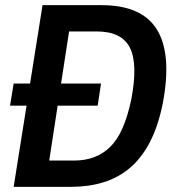

<svg xmlns="http://www.w3.org/2000/svg" viewBox="-20 -725 691 745"><path d="M33 0 145 -705H374Q532 -705 590 -608.5Q648 -512 611 -321Q593 -233 560.5 -171.5Q528 -110 483 -72.5Q438 -35 381 -17.5Q324 0 256 0ZM171 -102H267Q310 -102 345 -115Q380 -128 407.5 -155Q435 -182 455 -227Q475 -272 489 -337Q516 -477 484 -540Q452 -603 355 -603H248ZM19 -315 33 -401H372L359 -315Z"/></svg>

Font: Nunito Sans 10pt Condensed
Style: Bold Italic
Weight: 700
Width: 3
Italic angle: -9°
Designer: Vernon Adams
Foundry: Vernon Adams
Version: Version 3.101;gftools[0.9.27]